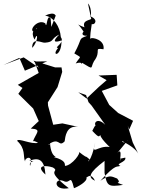

<svg xmlns="http://www.w3.org/2000/svg" viewBox="-108 -1052 824 1111"><path d="M509 -588 465 -550 393 -482 345 -518 390 -502 404 -461 422 -441 501 -330C446 -384 424 -322 459 -320C445 -347 430 -299 426 -295C472 -246 463 -265 478 -277C449 -271 546 -182 529 -201C456 -214 419 -143 443 -228C422 -117 389 -103 409 -131C365 -172 389 -116 413 -126C392 -145 382 -146 348 -174C363 -169 310 -95 268 -92C266 -101 277 -123 204 -143C235 -150 188 -126 181 -225C159 -213 209 -220 171 -215C239 -264 229 -196 266 -234C270 -260 275 -328 344 -318L253 -338L200 -330L170 -441L169 -460L225 -548L252 -636L248 -662H211L86 -701L117 -660L29 -720L-88 -676L4 -717L36 -643L165 -697L92 -696L116 -630L-5 -561L22 -543L-2 -509L84 -424L115 -354L117 -352L70 -308C138 -304 100 -284 81 -230C84 -253 148 -197 115 -226C73 -214 -3 -256 -9 -237C42 -190 24 -150 37 -117C34 -142 88 -159 66 -92C55 -128 119 -116 61 -121C116 -143 149 -130 155 -42C95 -95 153 -98 198 -83C246 -53 141 -78 290 37C199 54 204 -26 259 -5C300 18 298 -53 320 37C341 30 401 -3 392 -25C403 -29 418 -52 442 -6C400 -25 404 -50 497 -121V-51C511 26 519 30 604 18C539 -6 602 18 570 -19C532 -35 522 -39 473 -6C568 -111 568 -81 589 -93C553 -104 625 -113 617 -140C566 -130 569 -127 559 -133C564 -66 556 -109 592 -131C575 -93 610 -213 568 -164C571 -165 636 -248 632 -239C609 -212 590 -242 603 -235C597 -234 677 -202 696 -155L660 -228L631 -325L640 -303L662 -353L576 -398L524 -445L481 -526L571 -558L567 -619L462 -615ZM421 -945C420 -934 364 -938 381 -894C322 -914 342 -931 389 -846C404 -906 332 -842 397 -845C341 -825 372 -834 322 -743C368 -713 360 -733 330 -685C380 -700 354 -670 368 -688C439 -645 413 -658 436 -698C482 -758 429 -776 491 -767C500 -821 428 -837 417 -830C415 -820 409 -828 423 -913C441 -905 464 -940 413 -958C418 -934 427 -1006 401 -1032L421 -937ZM185 -945C162 -978 164 -875 154 -917C106 -949 40 -856 106 -869C87 -912 119 -861 178 -877C109 -901 59 -883 92 -823C113 -878 114 -811 78 -775C78 -840 131 -803 152 -805C209 -809 183 -828 235 -852C194 -812 205 -803 248 -818C249 -720 184 -725 229 -775C198 -774 270 -803 244 -837C239 -900 202 -953 153 -962C215 -989 210 -958 215 -963L189 -896Z"/></svg>

Font: Hussar Lance
Style: ExBd
Weight: 700
Foundry: Cannot Into Space Fonts, PlusOne Fonts
Version: Version 2.270